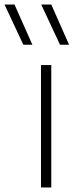

<svg xmlns="http://www.w3.org/2000/svg" viewBox="-92 -828 336 848"><path d="M89 0V-540.5H134.5V0ZM173 -630.5 90 -808H134.5L213 -630.5ZM11 -630.5 -72 -808H-28L51 -630.5Z"/></svg>

Font: Encode Sans SemiExpanded ExtraLight
Style: Regular
Weight: 250
Width: 6
Designer: Multiple Designers
Foundry: Impallari Type
Version: Version 3.002